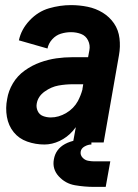

<svg xmlns="http://www.w3.org/2000/svg" viewBox="-20 -558 540 752"><path d="M154 8Q119 8 86.5 -3.5Q54 -15 33.5 -40.5Q13 -66 7 -100.5Q1 -135 8 -170Q13 -202 30.5 -231.5Q48 -261 76.5 -281.5Q105 -302 137 -313.5Q169 -325 200.5 -329.5Q232 -334 265 -334H325L330 -361Q334 -381 325 -399.5Q316 -418 297.5 -425Q279 -432 258 -432Q238 -432 218.5 -426Q199 -420 184.5 -404Q170 -388 166 -368L54 -400Q63 -443 96 -478Q129 -513 172 -525.5Q215 -538 258 -538Q291 -538 323 -531.5Q355 -525 382 -508.5Q409 -492 426.5 -466.5Q444 -441 448 -408Q452 -375 446 -342L386 0H266L277 -60Q271 -52 265 -45Q243 -20 213.5 -6Q184 8 154 8ZM179 -98Q210 -98 239.5 -115.5Q269 -133 285 -162Q297 -185 303 -208V-210L306 -228H265Q237 -228 209 -223Q181 -218 155 -199.5Q129 -181 124 -153Q121 -138 127.5 -123.5Q134 -109 148.5 -103.5Q163 -98 179 -98ZM394 174H349Q311 174 273.5 167.5Q236 161 210 132.5Q184 104 191 66Q205 -14 338 -14V8Q325 8 311.5 15.5Q298 23 296 36Q294 49 303 59Q312 69 324.5 71.5Q337 74 350 74H412Z"/></svg>

Font: Iosevka SS08
Style: Bold Italic
Weight: 700
Italic angle: -10°
Monospace: yes
Designer: Belleve Invis
Foundry: Belleve Invis
Version: 2.1.0; ttfautohint (v1.8.2)